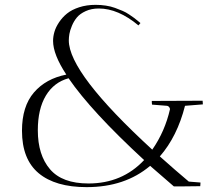

<svg xmlns="http://www.w3.org/2000/svg" viewBox="-20 -769 901 793"><path d="M560.1 -673.8 551.8 -664.1Q467.8 -733.9 388.2 -733.9Q357.4 -733.9 334 -723.1Q310.5 -712.4 297.9 -697.3Q285.2 -682.1 277.1 -662.6Q269 -643.1 266.6 -628.7Q264.2 -614.3 264.2 -602.1Q264.2 -467.3 608.9 -150.9Q661.1 -226.1 682.1 -317.9Q682.1 -322.3 678.5 -326.9Q674.8 -331.5 669.9 -332L607.9 -336.9Q606.9 -342.8 606.9 -352.1L816.9 -353Q816.9 -352.1 817.4 -345.2Q817.9 -338.4 817.9 -337.9L744.1 -332Q711.9 -205.1 640.1 -123Q705.6 -64.5 759.8 -19L808.1 -15.1Q808.1 -14.6 807.6 -7.6Q807.1 -0.5 807.1 0L720.2 1H698.2L600.1 -84Q496.1 3.9 337.9 3.9Q208.5 3.9 139.6 -53.7Q70.8 -111.3 70.8 -229Q70.8 -329.6 120.1 -387Q169.4 -444.3 253.9 -460.9Q199.2 -543.9 199.2 -600.1Q199.2 -618.2 204.8 -637.5Q210.4 -656.7 223.9 -677Q237.3 -697.3 256.8 -713.1Q276.4 -729 307.1 -739Q337.9 -749 375 -749Q397 -749 417.5 -745.8Q438 -742.7 455.3 -736.3Q472.7 -730 486.3 -724.1Q500 -718.3 513.4 -709.2Q526.9 -700.2 533.7 -695.1Q540.5 -689.9 550 -682.1Q559.6 -674.3 560.1 -673.8ZM345.2 -11.2Q484.4 -11.2 575.2 -107.9Q356.4 -309.6 263.2 -445.8Q202.6 -429.2 169.4 -374Q136.2 -318.8 136.2 -231Q136.2 -128.9 186.5 -70.1Q236.8 -11.2 345.2 -11.2Z"/></svg>

Font: Antic Didone
Style: Regular
Weight: 400
Designer: Santiago Orozco
Foundry: Santiago Orozco
Version: Version 2.000